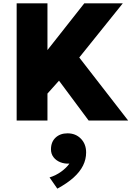

<svg xmlns="http://www.w3.org/2000/svg" viewBox="-20 -720 786 1147"><path d="M79.5 0V-700H263.5V-421L483.5 -700H713.5L453.5 -376.5L745.5 0H509.5L332.5 -238L263.5 -161V0ZM322.5 407 276 340Q314.5 328 345.8 305.2Q377 282.5 394.5 257.5Q365 259 340 249Q315 239 299.8 219.2Q284.5 199.5 284.5 172Q284.5 128 312 102.2Q339.5 76.5 383.5 76.5Q432 76.5 463.2 108.5Q494.5 140.5 494.5 191Q494.5 232 476 269.2Q457.5 306.5 419.5 340.8Q381.5 375 322.5 407Z"/></svg>

Font: Geologica Roman ExtraBold
Style: Regular
Weight: 800
Designer: Sindre Bremnes, Frode Helland
Foundry: Monokrom Skriftforlag AS
Version: Version 1.010;gftools[0.9.28]